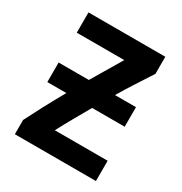

<svg xmlns="http://www.w3.org/2000/svg" viewBox="-163 -814 886 935"><g transform="rotate(30 280.0 -346.5)"><path d="M52 0V-80Q76 -128 105 -182.5Q134 -237 169 -299H62V-409H232Q257 -452 282.5 -494Q308 -536 333 -579H66V-693H498V-597Q465 -546 435 -499.5Q405 -453 379 -409H497V-299H314Q286 -250 260 -204Q234 -158 211 -114H508V0Z"/></g></svg>

Font: Ubuntu Sans Mono
Style: Regular
Weight: 400
Monospace: yes
Designer: Dalton Maag Ltd
Foundry: Dalton Maag Ltd
Version: Version 1.006